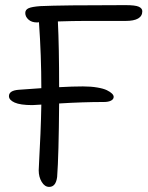

<svg xmlns="http://www.w3.org/2000/svg" viewBox="-20 -691 579 753"><path d="M172.9 42Q155.3 42 143.6 22.5Q131.8 2.9 131.8 -22.9Q131.8 -32.2 134 -69.8Q136.2 -107.4 138.7 -166Q141.1 -224.6 142.1 -280.8Q113.8 -278.8 106.9 -278.8Q59.6 -278.8 37.4 -288.8Q15.1 -298.8 15.1 -314Q15.1 -335.9 53.2 -338.9Q117.7 -343.8 142.1 -345.2Q142.1 -472.7 132.8 -604Q129.9 -603 125 -603Q104 -603 91.6 -614.3Q79.1 -625.5 79.1 -640.1Q79.1 -652.8 92 -658.7Q105 -664.6 138.2 -667Q220.2 -670.9 472.2 -670.9Q510.7 -670.9 524.4 -664.6Q538.1 -658.2 538.1 -647Q538.1 -608.9 472.2 -608.9H311Q268.6 -608.9 207 -606.9Q211.9 -506.8 211.9 -349.1Q264.6 -352.1 305.2 -352.1Q336.4 -352.1 361.1 -347.9Q385.7 -343.8 399.2 -337.2Q412.6 -330.6 419.2 -324Q425.8 -317.4 425.8 -311Q425.8 -301.8 415.5 -296.4Q405.3 -291 387.2 -291Q305.7 -291 211.9 -285.2Q210.4 -80.6 204.1 2.9Q199.2 42 172.9 42Z"/></svg>

Font: Shantell Sans Bouncy
Style: Regular
Weight: 300
Designer: Stephen Nixon, Anya Danilova, Shantell Martin
Foundry: Arrow Type
Version: Version 1.006;[9816181b4]